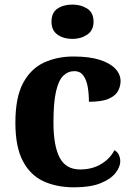

<svg xmlns="http://www.w3.org/2000/svg" viewBox="-20 -791 573 821"><path d="M296.8 10Q222.2 10 165.8 -16Q109.4 -42 77.6 -102.5Q45.8 -163 45.8 -266.2Q45.8 -374.8 78.8 -436.1Q111.8 -497.4 168 -523.4Q224.2 -549.4 294 -549.4Q362.4 -549.4 407 -535Q451.6 -520.6 473.6 -496.7Q495.6 -472.8 495.6 -444Q495.6 -422.8 485 -402.4Q474.4 -382 445.2 -368.9Q416 -355.8 360.2 -355.8Q360.2 -390.8 354.9 -420.5Q349.6 -450.2 336 -468.5Q322.4 -486.8 298.6 -486.8Q271 -486.8 250.8 -467.4Q230.6 -448 219.6 -400.3Q208.6 -352.6 208.6 -267.2Q208.6 -167 235.3 -116.7Q262 -66.4 322.4 -66.4Q375.2 -66.4 413.7 -90.2Q452.2 -114 469.2 -149Q482.4 -141.4 488.3 -128.5Q494.2 -115.6 494.2 -102Q494.2 -76.8 473.5 -50.8Q452.8 -24.8 409.6 -7.4Q366.4 10 296.8 10ZM289.8 -624.6Q251.6 -624.6 225.9 -642.9Q200.2 -661.2 200.2 -698Q200.2 -737 225.9 -754.2Q251.6 -771.4 289.8 -771.4Q326 -771.4 353 -754.2Q380 -737 380 -698Q380 -661.2 353 -642.9Q326 -624.6 289.8 -624.6Z"/></svg>

Font: Noto Serif Hentaigana ExtraLight
Style: Regular
Weight: 200
Designer: Kazuhiro Yamada
Foundry: nipponia
Version: Version 1.000